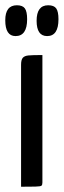

<svg xmlns="http://www.w3.org/2000/svg" viewBox="-33 -709 242 729"><path d="M0 0ZM47 0V-463Q47 -482 53.5 -489.5Q60 -497 75 -498.5Q90 -500 128 -500V-16Q128 -7 124.5 -4Q121 -1 101 -0.5Q81 0 47 0ZM70 -636Q70 -572 26 -572Q-13 -572 -13 -632Q-13 -689 31 -689Q53 -689 61.5 -677Q70 -665 70 -636ZM189 -636Q189 -572 146 -572Q106 -572 106 -630Q106 -689 150 -689Q172 -689 180.5 -677Q189 -665 189 -636Z"/></svg>

Font: Yanone Kaffeesatz
Style: Regular
Weight: 400
Designer: Yanone (Cyrillic: Daniel Pouzeot & Huerta Tipografica)
Foundry: Yanone
Version: Version 1.100;PS 001.100;hotconv 1.0.70;makeotf.lib2.5.58329